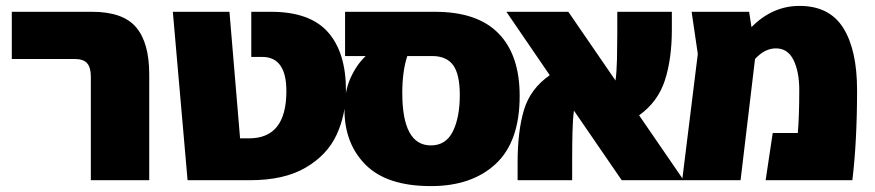

<svg xmlns="http://www.w3.org/2000/svg" viewBox="-20 -611 2966 651"><path d="M288 -351Q288 -382 275.5 -396.5Q263 -411 233 -411H20V-571H292Q397 -571 441.5 -518.5Q486 -466 486 -359V0H288Z M566 -571H758L794 -142H825Q951 -142 951 -302Q951 -418 869 -418H832V-571H899Q1031 -571 1092 -502Q1153 -433 1153 -304Q1153 -223 1121.5 -154.5Q1090 -86 1017 -43Q944 0 828 0H616Z M1742 -286Q1742 -131 1661 -55.5Q1580 20 1441 20Q1292 20 1220 -52Q1148 -124 1148 -239Q1148 -301 1168.5 -346.5Q1189 -392 1220 -421H1150V-571H1455Q1599 -571 1670.5 -497.5Q1742 -424 1742 -286ZM1539 -289Q1539 -359 1516.5 -390Q1494 -421 1445 -421H1361Q1344 -370 1344 -296Q1344 -118 1441 -118Q1492 -118 1515.5 -165.5Q1539 -213 1539 -289Z M2088 0 1926 -236Q1922 -206 1921 -162Q1920 -118 1920 -72V0H1735V-60Q1735 -166 1756.5 -238Q1778 -310 1844 -356L1697 -571H1907L2067 -338Q2071 -368 2072 -411Q2073 -454 2073 -499V-571H2258V-511Q2258 -412 2234.5 -339Q2211 -266 2147 -220L2298 0Z M2886 -305Q2886 -132 2870 0H2576L2600 -160H2685Q2690 -215 2690 -306Q2690 -368 2670.5 -407.5Q2651 -447 2611 -447Q2573 -447 2540 -411L2491 0H2293L2346 -428L2325 -571H2520L2528 -519Q2599 -591 2691 -591Q2792 -591 2839 -516.5Q2886 -442 2886 -305Z"/></svg>

Font: FiraGO Heavy
Style: Regular
Weight: 900
Designer: bBox Type
Foundry: bBox Type GmbH
Version: Version 1.001